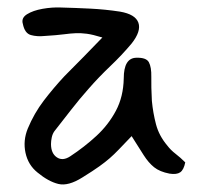

<svg xmlns="http://www.w3.org/2000/svg" viewBox="-20 -450 554 512"><path d="M474 -17Q470 3 460.5 9.5Q451 16 432 13Q406 8 391 -4Q376 -16 363 -36.5Q350 -57 331 -87Q310 -65 297 -51.5Q284 -38 272.5 -28Q261 -18 245 -6.5Q229 5 200 23Q162 47 135.5 40.5Q109 34 80 10Q55 -10 48 -42.5Q41 -75 54 -107Q71 -148 97 -182Q123 -216 152 -247Q177 -272 201.5 -297Q226 -322 253 -350Q227 -358 211.5 -360Q196 -362 182.5 -361.5Q169 -361 150 -358.5Q131 -356 98 -354Q79 -352 62.5 -356.5Q46 -361 41 -386Q36 -402 52 -412Q68 -422 93.5 -426.5Q119 -431 142 -430Q181 -429 221 -427Q261 -425 300 -419Q341 -412 349 -389.5Q357 -367 331 -334Q305 -303 274 -273.5Q243 -244 216 -213Q192 -186 169.5 -157Q147 -128 125 -100Q120 -93 118 -83.5Q116 -74 116 -66Q116 -41 131.5 -30.5Q147 -20 167 -33Q205 -58 237 -87.5Q269 -117 289 -154.5Q309 -192 310 -241Q310 -295 343 -296Q370 -297 377 -284Q384 -271 383.5 -245Q383 -219 385 -181Q388 -149 396 -118.5Q404 -88 426 -62Q435 -50 448 -40Q461 -30 474 -17Z"/></svg>

Font: Mynerve
Style: Regular
Weight: 400
Designer: Carolina Short
Foundry: Carolina Short
Version: Version 1.000; ttfautohint (v1.8.4.7-5d5b)